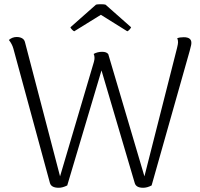

<svg xmlns="http://www.w3.org/2000/svg" viewBox="-20 -878 947 908"><path d="M885 -674Q885 -667 881.5 -655Q878 -643 877 -637L697 -1Q676 10 657 10Q623 10 617 -13L460 -545L298 -1Q276 10 258 10Q222 10 216 -13L43 -649Q37 -670 22 -689Q38 -703 59 -703Q74 -703 84.5 -697Q95 -691 98 -679L264 -44L424 -585Q427 -596 427 -604Q427 -615 423 -623Q441 -633 463 -633Q484 -633 492 -622L663 -44L817 -650Q822 -670 822 -678Q822 -690 818 -697Q829 -702 849 -702Q886 -702 885 -674ZM600 -749Q598 -744 592.5 -738Q587 -732 582 -730L457 -808L331 -730Q326 -732 320 -738.5Q314 -745 313 -749L434 -856Q440 -858 456 -858Q473 -858 479 -856Z"/></svg>

Font: Arima Madurai Light
Style: Regular
Weight: 300
Designer: Joana Correia and Natanael Gama
Foundry: NDISCOVER
Version: Version 1.020